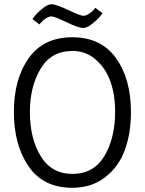

<svg xmlns="http://www.w3.org/2000/svg" viewBox="-20 -887 688 912"><path d="M467 -824Q461 -816 451.5 -804.5Q442 -793 417.5 -773.5Q393 -754 375 -754Q354 -754 296 -781.5Q238 -809 225 -809Q212 -809 197.5 -799.5Q183 -790 175 -780L167 -771L134 -797Q140 -805 149.5 -816.5Q159 -828 183 -847.5Q207 -867 225 -867Q246 -867 304 -839.5Q362 -812 375 -812Q388 -812 402.5 -821.5Q417 -831 425 -840L433 -850ZM323 5Q415 5 479.5 -45Q544 -95 573 -174.5Q602 -254 602 -355Q602 -512 531 -611Q460 -710 323 -710Q187 -710 116.5 -611Q46 -512 46 -355Q46 -198 116 -96.5Q186 5 323 5ZM325 -645Q389 -645 436.5 -602.5Q484 -560 505.5 -497Q527 -434 527 -360Q527 -231 476 -146Q425 -61 324 -61Q225 -61 173.5 -145Q122 -229 122 -355Q122 -475 172.5 -560Q223 -645 325 -645Z"/></svg>

Font: Gudea
Style: Regular
Weight: 400
Designer: Agustina Mingote
Foundry: Agustina Mingote
Version: Version 1.002